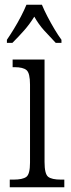

<svg xmlns="http://www.w3.org/2000/svg" viewBox="-20 -786 300 806"><path d="M21 0V-32H37Q75 -32 90.5 -43.5Q106 -55 106 -103V-431Q106 -479 91.5 -491.5Q77 -504 41 -504H33V-536H167V-106Q167 -56 182 -44Q197 -32 236 -32H250V0ZM9 -619Q22 -638 38 -664Q54 -690 68 -717Q82 -744 91 -766H156Q165 -744 179 -717Q193 -690 208.5 -664Q224 -638 238 -619V-606H214Q188 -633 165 -658.5Q142 -684 124 -716Q104 -684 81.5 -658.5Q59 -633 32 -606H9Z"/></svg>

Font: Noto Serif Tamil Condensed Light
Style: Regular
Weight: 300
Width: 3
Designer: Indian Type Foundry, Tom Grace, and the Monotype Design Team
Foundry: Monotype Imaging Inc.
Version: Version 2.004; ttfautohint (v1.8.4.7-5d5b)